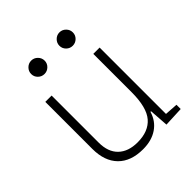

<svg xmlns="http://www.w3.org/2000/svg" viewBox="-200 -848 986 986"><g transform="rotate(-45 293.0 -354.5)"><path d="M271.5 9.8Q183.6 9.8 135.7 -38.8Q87.9 -87.4 87.9 -175.8V-517.6H133.8V-175.8Q133.8 -107.9 171.4 -71.5Q209 -35.2 276.4 -35.2Q355.5 -35.2 396 -82Q436.5 -128.9 436.5 -239.3V-517.6H482.4V-35.6L553.7 -30.8V0L445.3 4.9L438 -99.6H433.6Q418.5 -47.9 376.2 -19Q334 9.8 271.5 9.8ZM391.6 -621.6Q371.6 -621.6 357.2 -635.7Q342.8 -649.9 342.8 -669.9Q342.8 -689.9 357.2 -704.3Q371.6 -718.8 391.6 -718.8Q411.6 -718.8 426 -704.3Q440.4 -689.9 440.4 -669.9Q440.4 -649.9 426 -635.7Q411.6 -621.6 391.6 -621.6ZM186.5 -621.6Q166.5 -621.6 152.1 -635.7Q137.7 -649.9 137.7 -669.9Q137.7 -689.9 152.1 -704.3Q166.5 -718.8 186.5 -718.8Q206.5 -718.8 220.9 -704.3Q235.4 -689.9 235.4 -669.9Q235.4 -649.9 220.9 -635.7Q206.5 -621.6 186.5 -621.6Z"/></g></svg>

Font: Caskaydia Cove ExtraLight
Style: Regular
Weight: 200
Monospace: yes
Designer: Aaron Bell
Foundry: Saja Typeworks
Version: Version 4.300; ttfautohint (v1.8.3)